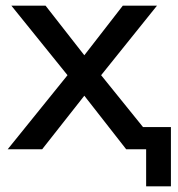

<svg xmlns="http://www.w3.org/2000/svg" viewBox="-20 -524 624 674"><path d="M7 0 217 -260 20 -504H140L276 -330L411 -504H531L335 -260L482 -78H580V130H493V0H423L276 -188L128 0Z"/></svg>

Font: Mulish SemiBold
Style: Regular
Weight: 600
Designer: Vernon Adams
Foundry: Vernon Adams
Version: Version 3.603; ttfautohint (v1.8.3)